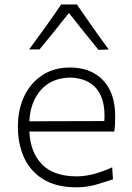

<svg xmlns="http://www.w3.org/2000/svg" viewBox="-20 -818 582 849"><path d="M317.9 10.3Q365.2 10.3 407.5 -2.4Q449.7 -15.1 479.5 -24.9L476.1 -78.1Q448.7 -65.4 421.4 -56.4Q394 -47.4 368.7 -42.7Q343.3 -38.1 321.3 -38.1Q216.8 -38.1 165.3 -91.6Q113.8 -145 109.9 -236.3H485.4Q487.8 -252 488.5 -268.3Q489.3 -284.7 489.3 -304.2Q489.3 -407.2 435.5 -463.4Q381.8 -519.5 289.1 -519.5Q219.2 -519.5 167.5 -485.8Q115.7 -452.1 87.4 -393.1Q59.1 -334 59.1 -257.8Q59.1 -180.2 87.2 -119.6Q115.2 -59.1 172.9 -24.4Q230.5 10.3 317.9 10.3ZM441.4 -282.7 109.9 -281.7Q113.8 -366.7 160.6 -419.9Q207.5 -473.1 290 -475.1Q369.1 -472.7 408.2 -424.1Q447.3 -375.5 441.4 -282.7ZM415.5 -597.7 460.9 -599.1Q423.8 -649.4 388.7 -699.2Q353.5 -749 319.8 -798.3H250.5Q217.3 -749 181.6 -699.5Q146 -649.9 108.9 -599.6H154.8Q188.5 -640.1 220.9 -680.4Q253.4 -720.7 284.7 -760.7Q316.4 -720.2 349.4 -679.2Q382.3 -638.2 415.5 -597.7Z"/></svg>

Font: Pinar-VF-FD
Style: Regular
Weight: 300
Designer: Amin Abedi
Version: Version 3.0